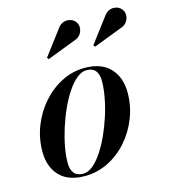

<svg xmlns="http://www.w3.org/2000/svg" viewBox="-107 -786 775 881"><g transform="rotate(-15 280.5 -345.5)"><path d="M188.5 10Q109.5 10 68.8 -33Q28 -76 28 -148Q28 -212 51 -270Q74 -328 114 -373Q154 -418 205.5 -444Q257 -470 314 -470Q393.5 -470 434.8 -426Q476 -382 476 -310Q476 -246.5 453.2 -189Q430.5 -131.5 390.8 -86.5Q351 -41.5 299 -15.8Q247 10 188.5 10ZM183 -2.5Q206.5 -2.5 229.5 -21.2Q252.5 -40 274 -72.2Q295.5 -104.5 314 -145Q332.5 -185.5 346.5 -229.2Q360.5 -273 368.2 -315.2Q376 -357.5 376 -392.5Q376 -422.5 362.5 -440Q349 -457.5 319.5 -457.5Q296.5 -457.5 273.2 -438.5Q250 -419.5 228.5 -387.5Q207 -355.5 188.5 -315Q170 -274.5 156 -230.5Q142 -186.5 134.2 -144.5Q126.5 -102.5 126.5 -67.5Q126.5 -37.5 140.2 -20Q154 -2.5 183 -2.5ZM386.5 -551.5 380 -559.5 469 -677.5Q479 -691 491.2 -696.5Q503.5 -702 516 -701.2Q528.5 -700.5 538.5 -694.8Q548.5 -689 554 -680.5Q562.5 -667.5 561.2 -651.5Q560 -635.5 550 -622.2Q540 -609 522 -603.5ZM166.5 -551.5 160 -559.5 249 -677.5Q259 -691 271.2 -696.5Q283.5 -702 296 -701.2Q308.5 -700.5 318.5 -694.8Q328.5 -689 334 -680.5Q342.5 -667.5 341.2 -651.5Q340 -635.5 330 -622.2Q320 -609 302 -603.5Z"/></g></svg>

Font: Bodoni Moda 18pt SemiBold
Style: Italic
Weight: 600
Italic angle: -13°
Designer: Owen Earl
Foundry: indestructible type
Version: Version 2.005